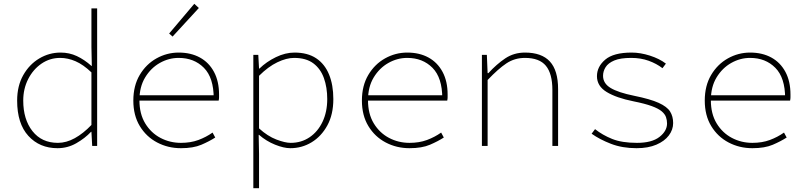

<svg xmlns="http://www.w3.org/2000/svg" viewBox="-20 -766 4240 1008"><path d="M282 12Q188 12 129 -52.5Q70 -117 70 -238Q70 -315 102 -371.5Q134 -428 186 -459Q238 -490 298 -490Q344 -490 383.5 -471.5Q423 -453 460 -420H462L460 -520V-722H490V0H464L460 -74H458Q426 -40 380.5 -14Q335 12 282 12ZM284 -16Q328 -16 372.5 -40.5Q417 -65 460 -110V-386Q417 -427 376.5 -444.5Q336 -462 296 -462Q242 -462 198 -432Q154 -402 128 -351Q102 -300 102 -238Q102 -139 150.5 -77.5Q199 -16 284 -16Z M930 12Q862 12 805 -18Q748 -48 714 -104Q680 -160 680 -238Q680 -316 713.5 -372.5Q747 -429 801.5 -459.5Q856 -490 918 -490Q982 -490 1029.5 -464Q1077 -438 1103.5 -388.5Q1130 -339 1130 -270Q1130 -263 1130 -255Q1130 -247 1128 -238H690V-266H1120L1102 -250Q1102 -358 1050.5 -410Q999 -462 918 -462Q866 -462 819 -435.5Q772 -409 742 -359.5Q712 -310 712 -240Q712 -168 742.5 -118Q773 -68 822.5 -42Q872 -16 930 -16Q981 -16 1021.5 -31Q1062 -46 1096 -70L1110 -44Q1079 -24 1037 -6Q995 12 930 12ZM886 -574 868 -590 1000 -746 1024 -724Z M1310 222V-478H1336L1340 -406H1342Q1379 -442 1428.5 -466Q1478 -490 1526 -490Q1595 -490 1640 -460Q1685 -430 1707.5 -375Q1730 -320 1730 -246Q1730 -165 1698.5 -107.5Q1667 -50 1616 -19Q1565 12 1504 12Q1470 12 1424 -6.5Q1378 -25 1340 -58H1338L1340 42V222ZM1506 -16Q1562 -16 1605.5 -45.5Q1649 -75 1673.5 -127Q1698 -179 1698 -246Q1698 -307 1680.5 -356Q1663 -405 1625 -433.5Q1587 -462 1524 -462Q1484 -462 1436 -439Q1388 -416 1340 -368V-92Q1385 -51 1431 -33.5Q1477 -16 1506 -16Z M2130 12Q2062 12 2005 -18Q1948 -48 1914 -104Q1880 -160 1880 -238Q1880 -316 1913.5 -372.5Q1947 -429 2001.5 -459.5Q2056 -490 2118 -490Q2182 -490 2229.5 -464Q2277 -438 2303.5 -388.5Q2330 -339 2330 -270Q2330 -263 2330 -255Q2330 -247 2328 -238H1890V-266H2320L2302 -250Q2302 -358 2250.5 -410Q2199 -462 2118 -462Q2066 -462 2019 -435.5Q1972 -409 1942 -359.5Q1912 -310 1912 -240Q1912 -168 1942.5 -118Q1973 -68 2022.5 -42Q2072 -16 2130 -16Q2181 -16 2221.5 -31Q2262 -46 2296 -70L2310 -44Q2279 -24 2237 -6Q2195 12 2130 12Z M2510 0V-478H2536L2540 -382H2544Q2587 -429 2632.5 -459.5Q2678 -490 2736 -490Q2824 -490 2867 -443Q2910 -396 2910 -298V0H2880V-294Q2880 -379 2846 -420.5Q2812 -462 2736 -462Q2682 -462 2639 -433.5Q2596 -405 2540 -346V0Z M3322 12Q3247 12 3187.5 -11Q3128 -34 3086 -64L3104 -88Q3143 -57 3194 -36.5Q3245 -16 3324 -16Q3402 -16 3442 -47Q3482 -78 3482 -118Q3482 -135 3476.5 -151Q3471 -167 3454 -181.5Q3437 -196 3401.5 -209Q3366 -222 3306 -234Q3216 -252 3165 -283Q3114 -314 3114 -366Q3114 -416 3157.5 -453Q3201 -490 3296 -490Q3342 -490 3392 -474Q3442 -458 3476 -432L3458 -408Q3427 -432 3385.5 -447Q3344 -462 3294 -462Q3237 -462 3205 -448.5Q3173 -435 3159.5 -413.5Q3146 -392 3146 -368Q3146 -328 3186 -304Q3226 -280 3310 -263Q3394 -246 3438 -226Q3482 -206 3498 -180.5Q3514 -155 3514 -120Q3514 -85 3491.5 -55Q3469 -25 3426 -6.5Q3383 12 3322 12Z M3930 12Q3862 12 3805 -18Q3748 -48 3714 -104Q3680 -160 3680 -238Q3680 -316 3713.5 -372.5Q3747 -429 3801.5 -459.5Q3856 -490 3918 -490Q3982 -490 4029.5 -464Q4077 -438 4103.5 -388.5Q4130 -339 4130 -270Q4130 -263 4130 -255Q4130 -247 4128 -238H3690V-266H4120L4102 -250Q4102 -358 4050.5 -410Q3999 -462 3918 -462Q3866 -462 3819 -435.5Q3772 -409 3742 -359.5Q3712 -310 3712 -240Q3712 -168 3742.5 -118Q3773 -68 3822.5 -42Q3872 -16 3930 -16Q3981 -16 4021.5 -31Q4062 -46 4096 -70L4110 -44Q4079 -24 4037 -6Q3995 12 3930 12Z"/></svg>

Font: Source Code Pro ExtraLight ExtraLight
Style: Regular
Weight: 250
Monospace: yes
Version: Version 1.018;hotconv 1.0.116;makeotfexe 2.5.65601